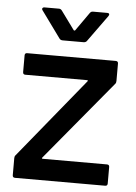

<svg xmlns="http://www.w3.org/2000/svg" viewBox="-51 -740 554 780"><g transform="rotate(5 225.5 -350.0)"><path d="M407.2 0H40Q29.8 0 29.8 -9.8V-80.1Q29.8 -87.4 34.2 -91.8L298.8 -416Q300.8 -418 300 -419.4Q299.3 -420.9 296.9 -420.9H44.9Q35.2 -420.9 35.2 -431.2V-499Q35.2 -508.8 44.9 -508.8H405.8Q416 -508.8 416 -499V-428.2Q416 -419.9 412.1 -416L143.1 -91.8Q141.1 -89.8 141.8 -88.4Q142.6 -86.9 145 -86.9H407.2Q417 -86.9 417 -77.1V-9.8Q417 0 407.2 0ZM170.9 -579.1 91.8 -688Q89.8 -689.9 89.8 -693.8Q89.8 -696.3 92.3 -698.2Q94.7 -700.2 98.1 -700.2H158.2Q165 -700.2 169.9 -693.8L225.1 -618.2Q226.1 -617.2 228 -617.2Q230 -617.2 231 -618.2L284.2 -693.8Q289.1 -700.2 295.9 -700.2H355Q360.8 -700.2 362.5 -696.8Q364.3 -693.4 360.8 -688L282.2 -579.1Q277.8 -573.2 269 -573.2H184.1Q175.3 -573.2 170.9 -579.1Z"/></g></svg>

Font: Gruenseis Font Medium
Style: Regular
Weight: 500
Designer: Jeremy Tribby
Foundry: Tribby Type
Version: Version 1.408;Glyphs 3.1.2 (3151)